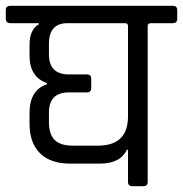

<svg xmlns="http://www.w3.org/2000/svg" viewBox="-39 -643 632 663"><path d="M63 -451V-488Q63 -541 95 -559V-563H-3Q-19 -563 -19 -579V-608Q-19 -623 -3 -623H557Q573 -623 573 -608V-578Q573 -563 557 -563H482Q471 -563 471 -553V-15Q471 0 456 0H418Q403 0 403 -15V-126H399Q377 -78 305 -78H203Q136 -78 99.5 -113.5Q63 -149 63 -216V-253Q63 -332 123 -352V-356Q63 -377 63 -451ZM393 -563H194Q130 -563 130 -492V-455Q130 -386 199 -386H261Q276 -386 276 -371V-339Q276 -324 261 -324H199Q130 -324 130 -254V-221Q130 -179 150 -159.5Q170 -140 212 -140H301Q403 -141 403 -241V-553Q403 -563 393 -563Z"/></svg>

Font: Rajdhani Medium
Style: Regular
Weight: 500
Designer: Satya Rajpurohit, Jyotish Sonowal
Foundry: Indian Type Foundry
Version: Version 1.201 February 1, 2022